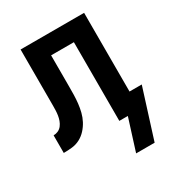

<svg xmlns="http://www.w3.org/2000/svg" viewBox="-167 -623 824 898"><g transform="rotate(-30 244.5 -174.5)"><path d="M305 171 359 0H313V-425H190V-257Q190 -234 189.5 -211.5Q189 -189 186.5 -166.5Q184 -144 178.5 -122Q173 -100 162.5 -80Q152 -60 136.5 -43Q121 -26 101 -15.5Q81 -5 58.5 -2.5Q36 0 13 0V-95Q26 -95 38 -100.5Q50 -106 58 -116.5Q66 -127 70.5 -139.5Q75 -152 77 -165Q79 -178 79.5 -191Q80 -204 80 -217V-520H423V-95H489L405 171Z"/></g></svg>

Font: Iosevka QP
Style: Bold
Weight: 700
Designer: Belleve Invis
Foundry: Belleve Invis
Version: Version 20.0.0; ttfautohint (v1.8.4)